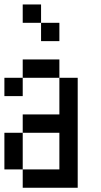

<svg xmlns="http://www.w3.org/2000/svg" viewBox="-20 -937 457 873"><path d="M0 -166.7V-333.3H83.3V-166.7ZM0 -500V-583.3H83.3V-500ZM166.7 -833.3H83.3V-916.7H166.7ZM166.7 -750V-833.3H250V-750ZM333.3 -83.3H83.3V-166.7H250V-333.3H83.3V-416.7H250V-583.3H333.3ZM83.3 -583.3V-666.7H250V-583.3Z"/></svg>

Font: Galmuri11 Condensed
Style: Regular
Weight: 400
Width: 3
Designer: Lee Minseo (quiple)
Version: Version 2.399;hotconv 1.1.1;makeotfexe 2.6.0 DEVELOPMENT